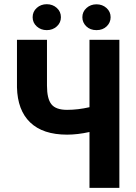

<svg xmlns="http://www.w3.org/2000/svg" viewBox="-20 -902 651 922"><path d="M553.2 -710.9V0H409.7V-268.1Q352.5 -255.4 302.2 -255.4Q186 -255.4 125 -314Q64 -372.6 61.5 -482.9V-710.9H205.6V-490.7Q205.6 -428.2 226.8 -401.4Q248 -374.5 302.2 -374.5Q354.5 -374.5 409.7 -387.2V-710.9ZM136.7 -819.3Q136.7 -846.2 156.5 -864Q176.3 -881.8 204.6 -881.8Q232.9 -881.8 252.7 -864Q272.5 -846.2 272.5 -819.3Q272.5 -793 252.7 -775.1Q232.9 -757.3 204.6 -757.3Q176.3 -757.3 156.5 -775.1Q136.7 -793 136.7 -819.3ZM375.5 -819.3Q375.5 -845.7 395.3 -863.5Q415 -881.3 443.4 -881.3Q471.7 -881.3 491.5 -863.5Q511.2 -845.7 511.2 -819.3Q511.2 -793.9 492.4 -775.6Q473.6 -757.3 443.4 -757.3Q413.1 -757.3 394.3 -775.6Q375.5 -793.9 375.5 -819.3Z"/></svg>

Font: Roboto Condensed
Style: Bold
Weight: 700
Designer: Google
Version: Version 2.134; 2016